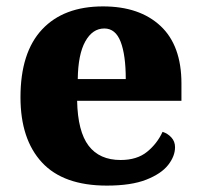

<svg xmlns="http://www.w3.org/2000/svg" viewBox="-20 -570 626 600"><path d="M314 10Q178 10 111 -62.5Q44 -135 44 -266Q44 -406 111.5 -478Q179 -550 302 -550Q416 -550 481.5 -489Q547 -428 547 -309V-255H221Q223 -159 257 -114.5Q291 -70 357 -70Q408 -70 439.5 -95.5Q471 -121 488 -158Q504 -153 515.5 -140.5Q527 -128 527 -110Q527 -82 505.5 -54.5Q484 -27 437 -8.5Q390 10 314 10ZM373 -323Q373 -398 357 -439.5Q341 -481 306 -481Q269 -481 246.5 -440.5Q224 -400 223 -323Z"/></svg>

Font: Noto Serif Lao ExtraBold
Style: Regular
Weight: 800
Designer: Monotype Design Team
Foundry: Monotype Imaging Inc.
Version: Version 2.003; ttfautohint (v1.8.4.7-5d5b)